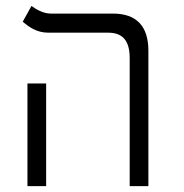

<svg xmlns="http://www.w3.org/2000/svg" viewBox="-20 -632 626 652"><path d="M420.4 0H483.9V-459.5C483.9 -542.5 444.3 -585.9 363.3 -585.9H152.3C126 -585.9 101.6 -601.1 86.9 -611.8L57.1 -558.1C77.6 -541.5 103 -521 144.5 -521H347.7C396.5 -521 420.4 -493.7 420.4 -435.1ZM73.2 0H136.7V-348.6H73.2Z"/></svg>

Font: Cascadia Mono NF Light
Style: Regular
Weight: 300
Monospace: yes
Designer: Aaron Bell
Foundry: Saja Typeworks
Version: Version 2404.023